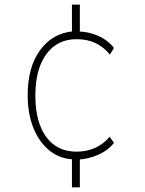

<svg xmlns="http://www.w3.org/2000/svg" viewBox="-20 -682 626 830"><path d="M291 -4.9 299.8 6.8Q241.2 5.9 195.8 -29.8Q150.4 -65.4 125 -127.4Q99.6 -189.5 99.6 -270.5Q99.6 -391.6 153.3 -465.3Q207 -539.1 298.8 -546.9L291 -523.4V-662.1H325.2V-522.5L315.4 -545.9Q361.3 -545.9 403.8 -527.3Q446.3 -508.8 472.7 -474.6L455.1 -446.3Q425.8 -481.4 390.1 -497.1Q354.5 -512.7 311.5 -512.7Q227.5 -512.7 180.2 -447.8Q132.8 -382.8 132.8 -269.5Q132.8 -154.3 179.7 -90.3Q226.6 -26.4 310.5 -26.4Q353.5 -26.4 389.6 -42Q425.8 -57.6 454.1 -90.8L472.7 -64.5Q448.2 -32.2 403.8 -12.7Q359.4 6.8 314.5 7.8L325.2 -6.8V127.9H291Z"/></svg>

Font: Min Sans VF VF
Style: Regular
Weight: 400
Designer: Jinseong-Kim, NotoSansCJK, Nunito
Foundry: Jinseong-Kim
Version: Version 1.420;Glyphs 3.1.2 (3151)